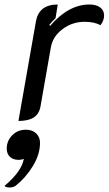

<svg xmlns="http://www.w3.org/2000/svg" viewBox="-58 -529 483 854"><path d="M168 -317 122 -55Q116 -22 92 -6.5Q68 9 24 9L102 -435Q116 -509 199 -509L189 -448Q176 -436 161 -418L165 -414Q247 -509 340 -509Q370 -509 387.5 -496Q405 -483 405 -460Q405 -438 389 -417Q362 -432 318 -432Q263 -432 219.5 -399Q176 -366 168 -317ZM48 177Q45 179 38.5 180.5Q32 182 25 182Q0 182 -14 168.5Q-28 155 -28 132Q-28 97 -3.5 72.5Q21 48 57 48Q86 48 103 64.5Q120 81 120 106Q120 158 88 210Q56 262 12 297Q1 305 -16 305Q-31 305 -38 298Q39 233 48 177Z"/></svg>

Font: K2D
Style: Italic
Weight: 400
Italic angle: -10°
Designer: Katatrad Aksorn Co.,Ltd.
Foundry: Cadson Demak Co.,Ltd.
Version: Version 1.000; ttfautohint (v1.6)